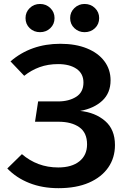

<svg xmlns="http://www.w3.org/2000/svg" viewBox="-20 -949 655 984"><path d="M289.2 -724.6Q367.7 -724.6 425.6 -701Q483.6 -677.4 515.1 -635.1Q546.7 -592.8 546.7 -537.4Q546.7 -472.3 504.1 -432.8Q461.5 -393.3 390.8 -380.5Q467.7 -372.8 518.5 -329.2Q569.2 -285.6 569.2 -205.6Q569.2 -140.5 534.9 -90.8Q500.5 -41 435.9 -12.8Q371.3 15.4 279.5 15.4Q196.9 15.4 130.3 -11Q63.6 -37.4 17.4 -85.6L92.3 -159Q131.3 -125.6 177.7 -108.2Q224.1 -90.8 278.5 -90.8Q347.7 -90.8 386.9 -122.3Q426.2 -153.8 426.2 -209.2Q426.2 -269.2 386.2 -297.2Q346.2 -325.1 280 -325.1H159.5L175.4 -429.2H277.4Q332.8 -429.2 370.3 -452.8Q407.7 -476.4 407.7 -526.2Q407.7 -571.8 372.3 -596.2Q336.9 -620.5 277.9 -620.5Q226.2 -620.5 183.1 -604.9Q140 -589.2 104.1 -560.5L33.8 -634.4Q138.5 -724.6 289.2 -724.6ZM185.1 -784.1Q153.8 -784.1 132.3 -804.6Q110.8 -825.1 110.8 -856.4Q110.8 -886.7 132.3 -907.7Q153.8 -928.7 185.1 -928.7Q216.4 -928.7 237.9 -907.7Q259.5 -886.7 259.5 -856.4Q259.5 -825.1 237.9 -804.6Q216.4 -784.1 185.1 -784.1ZM413.3 -784.1Q383.1 -784.1 361.3 -804.6Q339.5 -825.1 339.5 -856.4Q339.5 -886.7 361.3 -907.7Q383.1 -928.7 413.3 -928.7Q445.1 -928.7 466.7 -907.7Q488.2 -886.7 488.2 -856.4Q488.2 -825.1 466.7 -804.6Q445.1 -784.1 413.3 -784.1Z"/></svg>

Font: Fira Code SemiBold
Style: Regular
Weight: 600
Designer: Carrois Corporate, Edenspiekermann AG, Nikita Prokopov
Foundry: Carrois Corporate, Edenspiekermann AG, Nikita Prokopov
Version: Version 6.002